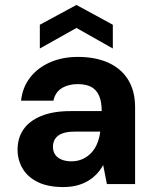

<svg xmlns="http://www.w3.org/2000/svg" viewBox="-20 -744 625 776"><path d="M236 12Q173 12 132 -8.5Q91 -29 71 -63.5Q51 -98 51 -139Q51 -186 74.5 -220.5Q98 -255 146 -275Q194 -295 266 -295H391Q391 -332 381 -356Q371 -380 350 -392Q329 -404 294 -404Q256 -404 229.5 -387.5Q203 -371 196 -337H65Q71 -391 101.5 -430.5Q132 -470 182 -492Q232 -514 295 -514Q366 -514 418 -490.5Q470 -467 498 -421.5Q526 -376 526 -311V0H412L397 -77Q386 -57 371 -41Q356 -25 336 -13Q316 -1 291 5.5Q266 12 236 12ZM268 -92Q294 -92 314.5 -101.5Q335 -111 350 -127.5Q365 -144 373.5 -165.5Q382 -187 385 -211V-212H282Q251 -212 231.5 -204.5Q212 -197 203 -183Q194 -169 194 -151Q194 -132 203 -119Q212 -106 229 -99Q246 -92 268 -92ZM141 -548V-644L289 -724L436 -644V-548L289 -631Z"/></svg>

Font: DM Sans 16pt
Style: Bold
Weight: 700
Version: Version 4.004;gftools[0.9.30]